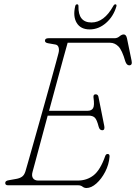

<svg xmlns="http://www.w3.org/2000/svg" viewBox="-20 -882 647 914"><path d="M352 0H18Q4.5 0 5 -11.5Q5 -21.5 21.5 -24L58 -30.5Q74.5 -33.5 85 -41Q95.5 -48.5 101 -66Q103.5 -74 112.5 -105.8Q121.5 -137.5 134.8 -184.5Q148 -231.5 163.5 -286.2Q179 -341 194.5 -396.5Q210 -452 223.5 -500.5Q237 -549 246.2 -583Q255.5 -617 258.5 -629Q262.5 -644 259 -656Q255.5 -668 244 -670L209.5 -676Q194 -678.5 194 -688Q194 -700 210.5 -700H525Q538.5 -700 549 -709Q559.5 -718 569 -718Q580.5 -718 584.5 -699.5L606.5 -592.5Q611 -571 595 -571Q583 -571 576.5 -590Q561 -644 543.5 -661.2Q526 -678.5 504 -678.5H302Q295.5 -655.5 281.5 -604.8Q267.5 -554 249.8 -488.2Q232 -422.5 213.5 -354.5H396Q416 -354.5 423.2 -367.2Q430.5 -380 425 -418.5Q423.5 -433 435 -433Q442 -433 444.8 -429.5Q447.5 -426 448.5 -422L476.5 -281.5Q480 -262 466.5 -262Q454 -262 449.5 -279.5Q441 -313 431 -322.2Q421 -331.5 403 -331.5H207Q189.5 -266.5 174 -208.8Q158.5 -151 148 -112Q137.5 -73 135 -64Q129.5 -44.5 137.2 -33.5Q145 -22.5 162 -22.5H350Q393.5 -22.5 425.5 -47.5Q457.5 -72.5 481 -139.5Q484.5 -149 492.5 -149Q502.5 -149 501.5 -136Q498.5 -98.5 480.8 -64.2Q463 -30 438.8 -8.5Q414.5 13 391.5 13Q381 13 372.8 6.5Q364.5 0 352 0ZM415.5 -775Q475.5 -775 519 -853Q523.5 -861.5 529 -861.5Q536.5 -861.5 534 -851.5Q520 -803.5 484.8 -772.8Q449.5 -742 407 -742Q364 -742 345.2 -773Q326.5 -804 338 -852.5Q340 -861.5 347 -861.5Q353.5 -861.5 353.5 -853Q351.5 -775 415.5 -775Z"/></svg>

Font: Fraunces 72pt S100 Thin
Style: Italic
Weight: 100
Italic angle: -16°
Version: Version 1.000; ttfautohint (v1.8.3)